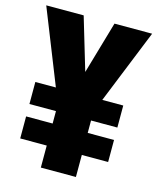

<svg xmlns="http://www.w3.org/2000/svg" viewBox="-108 -790 712 867"><g transform="rotate(15 247.5 -357.0)"><path d="M248 -469 319 -714H495L355 -367H453V-264H330V-206H453V-103H330V0H166V-103H42V-206H166V-264H42V-367H138L0 -714H175Z"/></g></svg>

Font: Noto Sans Sinhala UI ExtraCondensed Black
Style: Regular
Weight: 900
Width: 2
Designer: Jelle Bosma - Monotype Design Team
Foundry: Monotype Imaging Inc.
Version: Version 2.006; ttfautohint (v1.8.4.7-5d5b)